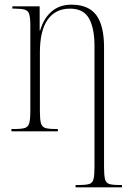

<svg xmlns="http://www.w3.org/2000/svg" viewBox="-20 -563 564 823"><path d="M304 240V230H319Q349 230 363 225.5Q377 221 381 204.5Q385 188 385 153V-366Q385 -442 361.5 -484Q338 -526 280 -526Q218 -526 184.5 -479Q151 -432 151 -338V-86Q151 -51 155.5 -35Q160 -19 174 -14.5Q188 -10 219 -10H228V0H29V-10H42Q72 -10 86.5 -14.5Q101 -19 105.5 -35.5Q110 -52 110 -86V-453Q110 -486 105.5 -501.5Q101 -517 86.5 -521.5Q72 -526 43 -526H33V-536H150V-432H152Q167 -484 201 -513.5Q235 -543 286 -543Q359 -543 392.5 -498.5Q426 -454 426 -360V153Q426 188 430 204.5Q434 221 448 225.5Q462 230 491 230H503V240Z"/></svg>

Font: Noto Serif Display Condensed ExtraLight
Style: Regular
Weight: 200
Width: 3
Designer: Monotype Design Team
Foundry: Monotype Imaging Inc.
Version: Version 2.009